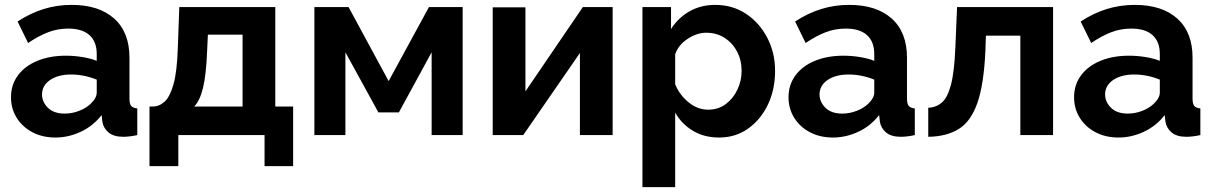

<svg xmlns="http://www.w3.org/2000/svg" viewBox="-20 -553 4966 786"><path d="M25 -155Q25 -206 53.5 -244.5Q82 -283 133 -304Q184 -325 250 -325Q283 -325 317 -319.5Q351 -314 376 -304V-332Q376 -382 346.5 -409Q317 -436 259 -436Q216 -436 177 -421Q138 -406 95 -377L52 -465Q104 -499 158.5 -516Q213 -533 273 -533Q385 -533 447.5 -477Q510 -421 510 -317V-150Q510 -128 517 -119.5Q524 -111 542 -109V0Q524 4 509.5 5.5Q495 7 485 7Q445 7 424 -11Q403 -29 399 -55L396 -82Q361 -37 310.5 -13.5Q260 10 207 10Q154 10 113 -11.5Q72 -33 48.5 -70.5Q25 -108 25 -155ZM351 -128Q376 -152 376 -174V-227Q324 -248 271 -248Q218 -248 185 -225.5Q152 -203 152 -166Q152 -136 176 -112Q200 -88 245 -88Q275 -88 303.5 -99Q332 -110 351 -128Z M592 127V-117H606Q632 -117 654 -137Q676 -157 690.5 -209Q705 -261 708 -359L714 -524H1107V-117H1180V127H1063V0H710V127ZM775 -117H973V-411H831L828 -346Q824 -246 811 -193Q798 -140 775 -117Z M1267 0V-524H1407L1571 -221L1736 -524H1874V0H1747V-339L1613 -93H1529L1394 -339V0Z M1997 0V-523H2131V-179L2366 -524H2488V0H2354V-336L2122 0Z M2924 10Q2862 10 2816 -18Q2770 -46 2744 -92V213H2610V-524H2727V-434Q2756 -480 2802.5 -506.5Q2849 -533 2908 -533Q2979 -533 3034 -496.5Q3089 -460 3121 -398.5Q3153 -337 3153 -263Q3153 -186 3123.5 -124.5Q3094 -63 3042.5 -26.5Q2991 10 2924 10ZM2879 -104Q2920 -104 2950.5 -126.5Q2981 -149 2998.5 -185.5Q3016 -222 3016 -263Q3016 -307 2997 -342.5Q2978 -378 2945.5 -398.5Q2913 -419 2871 -419Q2833 -419 2795 -394Q2757 -369 2744 -331V-208Q2762 -164 2799 -134Q2836 -104 2879 -104Z M3208 -155Q3208 -206 3236.5 -244.5Q3265 -283 3316 -304Q3367 -325 3433 -325Q3466 -325 3500 -319.5Q3534 -314 3559 -304V-332Q3559 -382 3529.5 -409Q3500 -436 3442 -436Q3399 -436 3360 -421Q3321 -406 3278 -377L3235 -465Q3287 -499 3341.5 -516Q3396 -533 3456 -533Q3568 -533 3630.5 -477Q3693 -421 3693 -317V-150Q3693 -128 3700 -119.5Q3707 -111 3725 -109V0Q3707 4 3692.5 5.5Q3678 7 3668 7Q3628 7 3607 -11Q3586 -29 3582 -55L3579 -82Q3544 -37 3493.5 -13.5Q3443 10 3390 10Q3337 10 3296 -11.5Q3255 -33 3231.5 -70.5Q3208 -108 3208 -155ZM3534 -128Q3559 -152 3559 -174V-227Q3507 -248 3454 -248Q3401 -248 3368 -225.5Q3335 -203 3335 -166Q3335 -136 3359 -112Q3383 -88 3428 -88Q3458 -88 3486.5 -99Q3515 -110 3534 -128Z M3780 7V-112Q3812 -113 3835.5 -133Q3859 -153 3873 -206Q3887 -259 3891 -359L3898 -524H4291V0H4157V-407H4016L4014 -346Q4008 -209 3981.5 -132.5Q3955 -56 3905 -25Q3855 6 3780 7Z M4377 -155Q4377 -206 4405.5 -244.5Q4434 -283 4485 -304Q4536 -325 4602 -325Q4635 -325 4669 -319.5Q4703 -314 4728 -304V-332Q4728 -382 4698.5 -409Q4669 -436 4611 -436Q4568 -436 4529 -421Q4490 -406 4447 -377L4404 -465Q4456 -499 4510.5 -516Q4565 -533 4625 -533Q4737 -533 4799.5 -477Q4862 -421 4862 -317V-150Q4862 -128 4869 -119.5Q4876 -111 4894 -109V0Q4876 4 4861.5 5.5Q4847 7 4837 7Q4797 7 4776 -11Q4755 -29 4751 -55L4748 -82Q4713 -37 4662.5 -13.5Q4612 10 4559 10Q4506 10 4465 -11.5Q4424 -33 4400.5 -70.5Q4377 -108 4377 -155ZM4703 -128Q4728 -152 4728 -174V-227Q4676 -248 4623 -248Q4570 -248 4537 -225.5Q4504 -203 4504 -166Q4504 -136 4528 -112Q4552 -88 4597 -88Q4627 -88 4655.5 -99Q4684 -110 4703 -128Z"/></svg>

Font: Raleway
Style: Bold
Weight: 700
Designer: Matt McInerney, Pablo Impallari, Rodrigo Fuenzalida
Foundry: Matt McInerney, Pablo Impallari, Rodrigo Fuenzalida
Version: Version 4.026